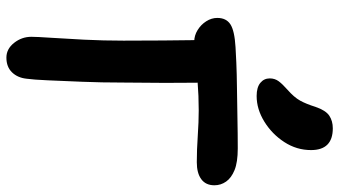

<svg xmlns="http://www.w3.org/2000/svg" viewBox="-250 -797 1060 600"><g transform="rotate(90 280.0 -497.0)"><path d="M160 13Q133 13 114 -11Q95 -35 95 -65Q95 -82 98 -126Q101 -170 104 -230Q107 -290 107 -353Q107 -424 106.5 -475.5Q106 -527 105.5 -564.5Q105 -602 103 -632L236 -638Q238 -619 238.5 -579.5Q239 -540 239 -482.5Q239 -425 238 -352Q238 -285 235.5 -223.5Q233 -162 231 -116.5Q229 -71 226 -50Q223 -22 206 -4.5Q189 13 160 13ZM110 -574Q91 -574 74 -584.5Q57 -595 46.5 -611.5Q36 -628 36 -646Q36 -674 56 -687Q76 -700 127 -703Q141 -704 175.5 -705.5Q210 -707 255 -707.5Q300 -708 349.5 -709Q399 -710 444 -710Q487 -710 511.5 -700Q536 -690 547.5 -673.5Q559 -657 559 -637Q559 -610 540 -596Q521 -582 487 -582Q448 -582 404.5 -585Q361 -588 325 -588Q279 -588 236 -584.5Q193 -581 160.5 -577.5Q128 -574 110 -574ZM280 -769Q253 -769 239 -780.5Q225 -792 225 -810Q225 -826 234 -838Q243 -850 260 -865Q284 -886 294.5 -905Q305 -924 314 -953Q325 -985 341.5 -996Q358 -1007 381 -1007Q415 -1007 432 -990Q449 -973 449 -939Q449 -894 424 -855.5Q399 -817 360 -793Q321 -769 280 -769Z"/></g></svg>

Font: Shantell Sans SemiBold
Style: Regular
Weight: 600
Designer: Stephen Nixon, Anya Danilova, Shantell Martin
Foundry: Arrow Type
Version: Version 1.011;[c5ecc13dd]